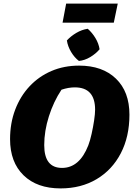

<svg xmlns="http://www.w3.org/2000/svg" viewBox="-20 -1035 744 1068"><path d="M317 13Q186 13 111 -60Q36 -133 36 -261Q36 -350 64.5 -425Q93 -500 144.5 -555Q196 -610 266 -640Q336 -670 420 -670Q550 -670 625 -597.5Q700 -525 700 -397Q700 -275 652 -182.5Q604 -90 517.5 -38.5Q431 13 317 13ZM325 -101Q422 -101 471 -226Q481 -252 489.5 -290Q498 -328 503.5 -365Q509 -402 509 -425Q509 -549 396 -549Q361 -549 322 -536Q278 -470 252 -388Q226 -306 226 -228Q226 -101 325 -101ZM328 -909 348 -1015H635L613 -909ZM468 -875Q493 -853 511 -823Q529 -793 534 -761Q513 -736 482 -717.5Q451 -699 419 -696Q394 -715 375.5 -746Q357 -777 352 -810Q374 -834 404.5 -852Q435 -870 468 -875Z"/></svg>

Font: Piazzolla ExtraBold
Style: Italic
Weight: 800
Italic angle: -11.3°
Designer: Juan Pablo del Peral
Foundry: Huerta Tipografica
Version: Version 1.330